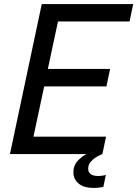

<svg xmlns="http://www.w3.org/2000/svg" viewBox="-20 -760 677 947"><path d="M29 0 186 -740H637L619 -654H266L216 -420H523L505 -334H198L145 -86H503L485 0Q485 0 474.5 4.5Q464 9 450 18Q436 27 425.5 40.5Q415 54 415 72Q415 108 465 108Q479 108 490.5 105.5Q502 103 502 103L490 161Q490 161 477 164Q464 167 443 167Q394 167 368 145.5Q342 124 342 90Q342 56 362.5 34Q383 12 406 0Z"/></svg>

Font: Be Vietnam Pro
Style: Italic
Weight: 400
Italic angle: -12°
Designer: Lam Bao, Tony Le, Vietanh Nguyen
Foundry: Yellow Type Foundry
Version: Version 1.002; ttfautohint (v1.8.3)